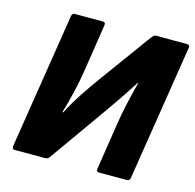

<svg xmlns="http://www.w3.org/2000/svg" viewBox="-98 -756 870 856"><g transform="rotate(15 337.0 -327.5)"><path d="M43 0Q29 0 31 -14L130 -641Q132 -655 144 -655H273Q287 -655 285 -641L251 -421Q244 -375 232 -323.5Q220 -272 204 -218H208Q233 -267 264.5 -314.5Q296 -362 326 -403L500 -642Q505 -648 509 -651.5Q513 -655 520 -655H661Q676 -655 674 -641L575 -14Q573 0 560 0H432Q418 0 420 -14L453 -226Q460 -275 471.5 -325.5Q483 -376 497 -430H494Q475 -400 456 -371.5Q437 -343 418.5 -316.5Q400 -290 384 -267L204 -13Q201 -8 196 -4Q191 0 183 0Z"/></g></svg>

Font: Sofia Sans Black
Style: Italic
Weight: 900
Italic angle: -9°
Version: Version 4.100-B